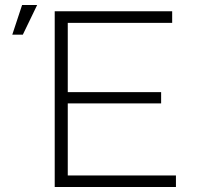

<svg xmlns="http://www.w3.org/2000/svg" viewBox="-20 -745 785 765"><path d="M250 -46H681V0H198V-700H666V-654H250V-378H622V-333H250ZM29 -607 68 -725H128L71 -607Z"/></svg>

Font: Montserrat Z Light
Style: Regular
Weight: 300
Designer: Julieta Ulanovsky
Foundry: Julieta Ulanovsky
Version: Version 8.000